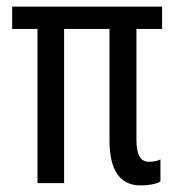

<svg xmlns="http://www.w3.org/2000/svg" viewBox="-20 -557 527 584"><path d="M408 7Q313 7 313 -131V-469H175V0H94V-469H17V-537H473V-469H395V-132Q395 -96 404.5 -80.5Q414 -65 433 -65Q441 -65 450.5 -66.5Q460 -68 468 -72V-5Q458 1 442 4Q426 7 408 7Z"/></svg>

Font: Noto Sans ExtraCondensed
Style: Regular
Weight: 400
Width: 2
Designer: Monotype Design Team
Foundry: Monotype Imaging Inc.
Version: Version 2.013; ttfautohint (v1.8.4.7-5d5b)